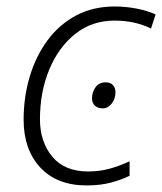

<svg xmlns="http://www.w3.org/2000/svg" viewBox="-20 -561 499 591"><path d="M247.1 9.8Q155.3 9.8 104 -45.4Q52.7 -100.6 52.7 -192.4Q52.7 -262.2 71.5 -325.2Q90.3 -388.2 126.2 -436.8Q162.1 -485.4 214.1 -513.2Q266.1 -541 332.5 -541Q366.7 -541 399.9 -534.7Q433.1 -528.3 459 -516.6L444.8 -473.1Q395.5 -497.6 332.5 -497.6Q262.7 -497.6 211.2 -456.3Q159.7 -415 131.3 -346.2Q103 -277.3 103 -193.8Q103 -124.5 140.9 -78.9Q178.7 -33.2 251 -33.2Q286.6 -33.2 317.4 -41.7Q348.1 -50.3 378.9 -64.5V-20Q353.5 -7.3 320.8 1.2Q288.1 9.8 247.1 9.8ZM295.9 -227.5Q281.7 -227.5 272.5 -235.6Q263.2 -243.7 263.2 -258.8Q263.2 -276.9 273.9 -292.2Q284.7 -307.6 304.7 -307.6Q320.3 -307.6 327.9 -298.8Q335.4 -290 335.4 -277.3Q335.4 -257.3 324 -242.4Q312.5 -227.5 295.9 -227.5Z"/></svg>

Font: Open Sans Light
Style: Italic
Weight: 300
Italic angle: -12°
Designer: Monotype Design Team
Foundry: Monotype Imaging Inc.
Version: Version 3.003; ttfautohint (v1.8.4)